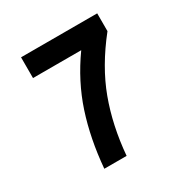

<svg xmlns="http://www.w3.org/2000/svg" viewBox="-130 -635 707 738"><g transform="rotate(-30 223.5 -265.5)"><path d="M400 -452V-531H62V-439H276Q206 -341 171 -234.5Q136 -128 125 0H224Q235 -129 275 -237Q315 -345 400 -452Z"/></g></svg>

Font: Lisu Bosa ExtraBold
Style: Regular
Weight: 800
Designer: David Morse, Annie Olsen, Victor Gaultney, Frank Grießhammer (Latin)
Foundry: SIL International
Version: Version 2.000